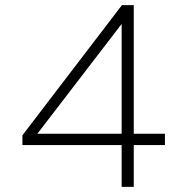

<svg xmlns="http://www.w3.org/2000/svg" viewBox="-20 -725 711 745"><path d="M452 0V-162H67V-200L453 -705H499V-206H620V-162H499V0ZM452 -206V-649H465L115 -193L112 -206Z"/></svg>

Font: Nunito Sans 10pt SemiExpanded ExtraLight
Style: Regular
Weight: 250
Width: 6
Designer: Vernon Adams
Foundry: Vernon Adams
Version: Version 3.101;gftools[0.9.27]